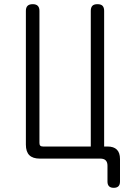

<svg xmlns="http://www.w3.org/2000/svg" viewBox="-20 -760 640 920"><path d="M555 110Q555 125 547.5 132.5Q540 140 525 140Q510 140 502.5 132.5Q495 125 495 110V34Q495 17 486.5 8.5Q478 0 461 0H171Q137 0 120.5 -16.5Q104 -33 104 -67V-708Q104 -724 112 -732Q120 -740 137 -740Q153 -740 161 -732Q169 -724 169 -708V-75Q169 -66 173 -62Q177 -58 186 -58H415V-708Q415 -724 422.5 -732Q430 -740 447 -740Q464 -740 471.5 -732Q479 -724 479 -708V-58H495Q525 -58 540 -43Q555 -28 555 2Z"/></svg>

Font: Maple Mono NL ExtraLight
Style: Regular
Weight: 275
Monospace: yes
Designer: subframe7536
Version: Version 7.000